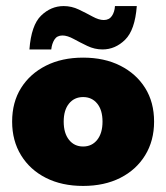

<svg xmlns="http://www.w3.org/2000/svg" viewBox="-20 -603 548 633"><path d="M254 10Q184 10 131.5 -16.5Q79 -43 49.5 -91Q20 -139 20 -202Q20 -266 49.5 -313Q79 -360 131.5 -386.5Q184 -413 254 -413Q324 -413 376.5 -386.5Q429 -360 458.5 -313Q488 -266 488 -202Q488 -139 458.5 -91Q429 -43 376.5 -16.5Q324 10 254 10ZM254 -120Q283 -120 300.5 -142Q318 -164 318 -202Q318 -240 300.5 -261.5Q283 -283 254 -283Q225 -283 207.5 -261.5Q190 -240 190 -202Q190 -164 207.5 -142Q225 -120 254 -120ZM318 -440Q292 -440 268 -451.5Q244 -463 223 -474.5Q202 -486 186 -486Q168 -486 159.5 -472.5Q151 -459 149 -440H77Q83 -520 115.5 -551.5Q148 -583 190 -583Q216 -583 240 -571.5Q264 -560 285 -548.5Q306 -537 322 -537Q340 -537 349 -550.5Q358 -564 359 -583H431Q425 -504 392.5 -472Q360 -440 318 -440Z"/></svg>

Font: Rokkitt SemiBold Black
Style: Regular
Weight: 900
Version: Version 3.103